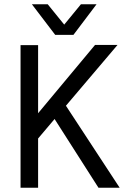

<svg xmlns="http://www.w3.org/2000/svg" viewBox="-20 -877 599 897"><path d="M158 0H76V-666H158V-348L424 -667H529L288 -383L539 0H440L235 -321L158 -230ZM431 -857 323 -714H238L129 -857H203L280 -762L358 -857Z"/></svg>

Font: Epunda Sans
Style: Regular
Weight: 400
Designer: Simon Atzbach
Foundry: typofactur
Version: Version 2.204; ttfautohint (v1.8.4.7-5d5b)